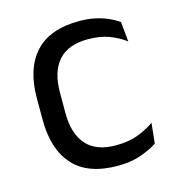

<svg xmlns="http://www.w3.org/2000/svg" viewBox="-83 -572 600 654"><g transform="rotate(-15 217.0 -245.0)"><path d="M254 11Q149 11 97.8 -45.8Q46.5 -102.5 46.5 -206.5V-282.5Q46.5 -387 98 -443.2Q149.5 -499.5 254 -499.5Q285 -499.5 310.5 -493.8Q336 -488 356.2 -478.8Q376.5 -469.5 390.5 -459.5L397.5 -389Q374 -407 341.8 -419.5Q309.5 -432 266 -432Q196 -432 161.8 -393.2Q127.5 -354.5 127.5 -280.5V-208.5Q127.5 -136 161.8 -97Q196 -58 266 -58Q311 -58 343.8 -70.5Q376.5 -83 402 -101L394.5 -29.5Q372.5 -14.5 337 -1.8Q301.5 11 254 11Z"/></g></svg>

Font: Anek Gurmukhi Medium
Style: Regular
Weight: 400
Version: Version 1.003